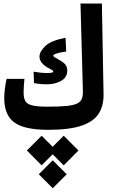

<svg xmlns="http://www.w3.org/2000/svg" viewBox="-20 -713 626 1061"><path d="M246.6 4.4Q114.7 4.4 59.1 -36.4Q3.4 -77.1 3.4 -170.9Q3.4 -194.3 7.3 -224.9Q11.2 -255.4 16.6 -277.3H115.2Q113.3 -259.3 111.8 -239.5Q110.4 -219.7 110.4 -201.7Q110.4 -173.3 119.1 -156Q127.9 -138.7 156 -131.1Q184.1 -123.5 240.7 -123.5Q307.1 -123.5 346.9 -127.4Q386.7 -131.3 406.5 -141.1Q426.3 -150.9 432.6 -168.2Q439 -185.5 438 -212.4L424.8 -693.4H543L552.2 -193.8Q553.7 -128.9 525.1 -84.7Q496.6 -40.5 429.4 -18.1Q362.3 4.4 246.6 4.4ZM241.2 -247.1Q219.7 -247.1 200.4 -249Q181.2 -251 168 -253.9L165.5 -316.9Q185.1 -313.5 202.9 -311.5Q220.7 -309.6 238.3 -309.6Q258.8 -309.6 266.6 -311.5Q274.4 -313.5 274.4 -317.4Q274.4 -322.8 267.1 -326.7Q259.3 -330.1 240.7 -340.8Q198.2 -367.2 198.2 -400.9Q198.2 -426.8 229.7 -457.8Q261.2 -488.8 342.3 -504.4L345.7 -428.2Q305.7 -422.4 290 -416.7Q274.4 -411.1 274.4 -406.2Q274.4 -401.4 280.8 -397.2Q287.1 -393.1 305.7 -382.8Q334 -367.7 342.8 -353.8Q351.6 -339.8 351.6 -322.8Q351.6 -284.7 317.4 -265.9Q283.2 -247.1 241.2 -247.1ZM332 37.1 413.6 118.7 332 200.7 271 139.6 210 200.7 128.4 118.7 210 37.1 271 98.1ZM271.5 172.9 348.6 250 271.5 327.1 194.3 250Z"/></svg>

Font: CaskaydiaCove NFP SemiBold
Style: Regular
Weight: 600
Designer: Aaron Bell
Foundry: Saja Typeworks
Version: Version 2111.001; VTT 6.35;Nerd Fonts 3.1.1